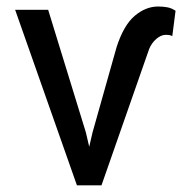

<svg xmlns="http://www.w3.org/2000/svg" viewBox="-20 -558 574 578"><path d="M258.5 -159.1 331 -416.2Q352.3 -482.2 385.5 -510.3Q418.7 -538.4 456 -538.4Q469.8 -538.4 482.8 -536.2Q495.7 -534.1 508.5 -525.6L498.6 -448.9Q494.3 -453.1 478.7 -453.1Q464.8 -453.1 450.6 -440.9Q436.4 -428.6 429 -410.5L285.5 0H211.6L25.6 -528.4H125L238.6 -159.1L248.6 -116.1Z"/></svg>

Font: Interface
Style: Regular
Weight: 400
Designer: Rasmus Andersson
Foundry: rsms
Version: Version 1.8